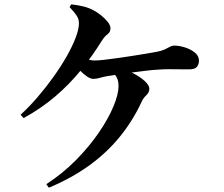

<svg xmlns="http://www.w3.org/2000/svg" viewBox="-20 -821 1040 891"><path d="M75.6 -288.5Q114.9 -324.4 153.9 -369.7Q192.9 -415 227.7 -463.6Q262.5 -512.3 289.2 -559.1Q315.8 -605.9 331.1 -646.1Q346.4 -686.3 346.4 -713.4Q346.4 -731.2 336.6 -747Q326.8 -762.7 303 -788L310.4 -800.8Q340.3 -797.6 365.5 -791.5Q390.7 -785.4 411.4 -774.5Q429.5 -765.6 448.2 -750.6Q466.9 -735.6 479.8 -719.6Q492.7 -703.6 492.7 -689.4Q492.7 -672.2 479.1 -662.2Q465.5 -652.2 452 -631.2Q407.6 -559.4 354.7 -494.4Q301.8 -429.4 236.7 -373.8Q171.7 -318.2 89.5 -272.9ZM344.5 -559.3Q360 -551.9 381.4 -546.1Q402.8 -540.3 420.7 -540.3Q435.1 -540.3 463 -543.4Q490.8 -546.5 525.9 -551.5Q560.9 -556.5 596.5 -562Q632 -567.5 661.2 -572.5Q690.4 -577.5 705.9 -580.3Q729.8 -584.7 744.3 -591.5Q758.9 -598.3 768.5 -603.9Q778.2 -609.4 787.9 -609.4Q811.6 -609.4 838.5 -600.9Q865.3 -592.3 884.3 -576.9Q903.3 -561.4 903.3 -539.3Q903.3 -523.2 894 -511.1Q884.8 -499.1 857.1 -499.1Q838.3 -499.1 814 -499.4Q789.8 -499.8 764 -499.8Q738.3 -499.8 713.1 -497.8Q690.4 -496.8 658.5 -492.9Q626.7 -489.1 592.6 -484.6Q558.5 -480.1 528.1 -475.7Q497.7 -471.3 477.1 -467.6Q458.1 -464.1 442.6 -459.5Q427.2 -454.9 413.2 -454.9Q399.8 -454.9 382.8 -466.8Q365.8 -478.7 350.6 -494.3Q335.4 -509.9 325.4 -521.8ZM206.8 50.1 194.9 33.7Q271.2 -15.7 332.9 -78.5Q394.6 -141.2 438.8 -205.9Q483.1 -270.6 506.6 -327.4Q530.1 -384.1 530.1 -420.8Q530.1 -443.6 522.8 -459.5Q515.5 -475.4 499.9 -485.4L519 -508.3Q560.8 -499.6 595.7 -482.1Q630.7 -464.5 651.8 -444.7Q673 -424.9 673 -409.3Q673 -391.8 659.1 -379.1Q645.3 -366.4 637.4 -348.9Q595.1 -258.1 533.9 -183.8Q472.8 -109.5 391.6 -51.4Q310.4 6.7 206.8 50.1Z"/></svg>

Font: Noto Serif JP
Style: Regular
Weight: 200
Designer: Ryoko NISHIZUKA 西塚涼子 (kana & ideographs); Frank Grießhammer (Latin, Greek & Cyrillic); Wenlong ZHANG 张文龙 (bopomofo); San
Foundry: Adobe
Version: Version 2.001;hotconv 1.1.0;makeotfexe 2.6.0